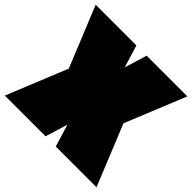

<svg xmlns="http://www.w3.org/2000/svg" viewBox="-189 -930 1167 1167"><g transform="rotate(45 395.0 -346.5)"><path d="M395 -100 351 44H1L160 -347L1 -737H351L395 -593L439 -737H789L630 -347L789 44H439Z"/></g></svg>

Font: ChangwonDangamAsac Bold
Style: Regular
Weight: 700
Designer: Choi Chi-young, Lee Youngbeen, Kim Jungjin, Yoon Jihee, Han Dohee
Foundry: YoonDesign Inc.
Version: Version 1.010;Build 20210623